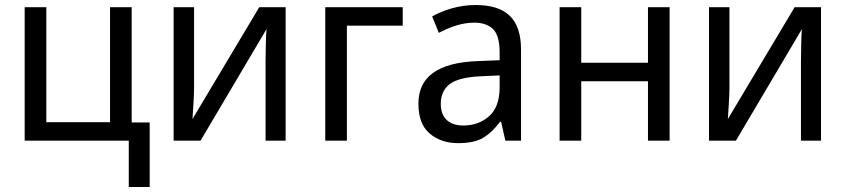

<svg xmlns="http://www.w3.org/2000/svg" viewBox="-20 -565 3397 771"><path d="M581.1 -73.2H508.8V-536.1H421.9V-74.2H166V-536.1H79.1V0H497.1V186H581.1Z M677.2 -536.1V0H785.2L1050.3 -448.2C1048.8 -435.1 1047.9 -413.6 1047.4 -383.8C1046.9 -354 1046.4 -331.1 1046.4 -315.9V0H1127V-536.1H1021L752.9 -86.9C754.9 -112.3 759.3 -185.1 759.3 -209V-536.1Z M1286.1 -536.1V0H1373V-461.9H1597.2V-536.1Z M1889.2 -544.9C1822.8 -544.9 1760.3 -524.4 1715.3 -499L1742.2 -433.1C1783.2 -454.6 1832 -474.1 1884.3 -474.1C1917 -474.1 1941.9 -465.3 1960 -448.2C1977.5 -430.7 1986.3 -399.4 1986.3 -355V-323.2L1901.4 -319.8C1737.3 -314.5 1660.2 -255.9 1660.2 -148.9C1660.2 -94.2 1675.3 -54.2 1705.6 -28.8C1735.8 -2.9 1773.9 9.8 1819.3 9.8C1861.8 9.8 1895.5 2.9 1919.4 -11.2C1943.4 -25.4 1966.3 -46.9 1988.3 -76.2H1992.2L2009.3 0H2072.3V-365.2C2072.3 -490.2 2011.7 -544.9 1889.2 -544.9ZM1986.3 -213.9C1986.3 -162.1 1972.2 -123.5 1944.3 -98.6C1916.5 -73.7 1881.8 -61 1840.3 -61C1787.1 -61 1750 -87.9 1750 -147.9C1750 -182.1 1761.7 -208.5 1785.6 -227.1C1809.6 -245.6 1852.1 -256.3 1913.1 -258.8L1986.3 -262.2Z M2227.1 -536.1V0H2314V-238.8H2582V0H2668.9V-536.1H2582V-313H2314V-536.1Z M2827.1 -536.1V0H2935.1L3200.2 -448.2C3198.7 -435.1 3197.8 -413.6 3197.3 -383.8C3196.8 -354 3196.3 -331.1 3196.3 -315.9V0H3276.9V-536.1H3170.9L2902.8 -86.9C2904.8 -112.3 2909.2 -185.1 2909.2 -209V-536.1Z"/></svg>

Font: Avrile Sans
Style: Regular
Weight: 400
Designer: Monotype Design Team, Google (font), Stefan Peev (BGR Cyrillic), Cristiano Sobral (main changes)
Foundry: The Avrile Sans Project Authors
Version: Version 3.110